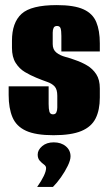

<svg xmlns="http://www.w3.org/2000/svg" viewBox="-20 -523 426 754"><path d="M190 8Q120 8 82 -9.5Q44 -27 29 -62.5Q14 -98 14 -150V-184H171V-115Q171 -95 174 -84.5Q177 -74 188 -74Q198 -74 201.5 -82Q205 -90 205 -101V-147Q205 -172 194.5 -183.5Q184 -195 165 -201.5Q146 -208 122 -218Q100 -227 78 -240Q56 -253 41.5 -276Q27 -299 27 -335V-363Q27 -434 64.5 -468.5Q102 -503 203 -503Q271 -503 307.5 -486.5Q344 -470 358 -436.5Q372 -403 372 -353V-321H221V-382Q221 -402 218 -411.5Q215 -421 204 -421Q194 -421 190.5 -413.5Q187 -406 187 -395V-350Q187 -328 201.5 -316.5Q216 -305 237 -299.5Q258 -294 276 -287Q300 -279 322 -266Q344 -253 358 -231.5Q372 -210 372 -176V-140Q372 -91 355.5 -58Q339 -25 299.5 -8.5Q260 8 190 8ZM126 211Q143 187 152 168Q161 149 161 137Q161 129 152.5 123Q144 117 136 108Q128 99 128 84Q128 66 145.5 51Q163 36 191 36Q220 36 238.5 51.5Q257 67 257 91Q257 106 246 128.5Q235 151 219.5 173Q204 195 188 211Z"/></svg>

Font: Alumni Sans Black
Style: Regular
Weight: 900
Designer: Robert E. Leuschke
Foundry: Robert E. Leuschke
Version: Version 1.018